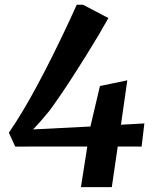

<svg xmlns="http://www.w3.org/2000/svg" viewBox="-20 -770 637 790"><path d="M313 0 339.2 -167.2 42.6 -166.9 16.5 -224Q45.5 -266 74.7 -315.1Q104 -364.2 132.8 -417.9Q161.7 -471.7 189.9 -527.9Q218.1 -584.1 244.8 -640.3Q271.4 -696.4 295.7 -750.5H321.5L426.1 -695.7Q408.8 -664.6 385.1 -624.6Q361.3 -584.5 334 -540.8Q306.8 -497.1 279.5 -454.8Q252.2 -412.5 227.1 -376Q202.1 -339.5 183.3 -314.1Q168.3 -296 151.4 -276.1Q134.4 -256.3 116 -237.5L352 -249.5L391.2 -416L503.8 -439.5L477.7 -256.8L574 -262.2L562.7 -166.9L464.5 -167.2L440 0Z"/></svg>

Font: Merriweather 7pt Light
Style: Italic
Weight: 300
Italic angle: -7.8°
Designer: Eben Sorkin
Foundry: Eben Sorkin
Version: Version 2.200;gftools[0.9.31]